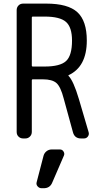

<svg xmlns="http://www.w3.org/2000/svg" viewBox="-20 -750 540 1040"><path d="M304.7 59.6Q317.4 59.6 324.2 70.8Q331.1 82 326.2 92.8L263.7 237.3Q251 270.5 214.8 269.5H205.1Q192.4 269.5 183.6 259.3Q174.8 249 178.7 236.3L215.8 93.8Q219.7 79.1 231.9 69.3Q244.1 59.6 259.8 59.6ZM152.3 -655.3V-394.5Q152.3 -389.6 157.2 -389.6H221.7Q305.7 -389.6 337.9 -419.4Q370.1 -449.2 370.1 -530.3Q370.1 -602.5 337.4 -631.3Q304.7 -660.2 221.7 -660.2H157.2Q152.3 -660.2 152.3 -655.3ZM105.5 0Q90.8 0 80.6 -9.8Q70.3 -19.5 70.3 -35.2V-695.3Q70.3 -710 80.1 -720.2Q89.8 -730.5 105.5 -730.5H230.5Q348.6 -730.5 399.4 -683.6Q450.2 -636.7 450.2 -530.3Q450.2 -388.7 351.6 -342.8Q350.6 -342.8 350.6 -340.8V-339.8Q377.9 -312.5 407.2 -213.9L460 -34.2Q463.9 -21.5 456.1 -10.7Q448.2 0 434.6 0H418.9Q383.8 0 375 -34.2L325.2 -215.8Q308.6 -280.3 285.6 -300.3Q262.7 -320.3 211.9 -320.3H157.2Q152.3 -320.3 152.3 -315.4V-35.2Q152.3 -20.5 142.1 -10.3Q131.8 0 117.2 0Z"/></svg>

Font: Rounded-L Mgen+ 2m regular
Style: Regular
Weight: 400
Designer: [Source Han Sans]
Ryoko NISHIZUKA  (kana & ideographs); Paul D. Hunt (Latin, Greek & Cyrillic); Wenlong ZHANG  (bopomofo
Version: Version 1.059.20150602